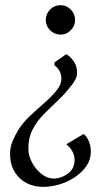

<svg xmlns="http://www.w3.org/2000/svg" viewBox="-20 -519 393 744"><path d="M271 -441.9Q271 -418.9 254.4 -401.9Q237.8 -384.8 214.8 -384.8Q190.9 -384.8 174.1 -401.9Q157.2 -418.9 157.2 -441.9Q157.2 -464.8 174.1 -481.9Q190.9 -499 214.8 -499Q237.8 -499 254.4 -481.9Q271 -464.8 271 -441.9ZM190.9 -276.9 236.8 -309.1Q253.9 -299.3 266.4 -280.3Q278.8 -261.2 278.8 -237.8Q278.8 -222.7 271 -208.7Q263.2 -194.8 252.9 -183.1Q229 -152.3 200.9 -126.2Q172.9 -100.1 147.5 -74Q122.1 -47.9 106 -16.4Q89.8 15.1 89.8 57.1Q89.8 84 104 110.6Q118.2 137.2 140.6 155Q163.1 172.9 188 172.9Q216.8 172.9 242.9 153.8Q269 134.8 269 101.1Q269 83 260 66.9Q251 50.8 236.8 40L304.2 0Q318.4 12.2 325.2 30.5Q332 48.8 332 68.8Q332 99.6 314.5 124.8Q296.9 149.9 269.5 168Q242.2 186 210.2 195.6Q178.2 205.1 147.9 205.1Q90.8 205.1 54.9 169.9Q19 134.8 19 77.1Q19 52.2 27.6 31Q36.1 9.8 48.8 -12.2Q66.9 -42 95 -68.6Q123 -95.2 151.1 -119.6Q179.2 -144 198.5 -167.5Q217.8 -190.9 217.8 -213.9Q217.8 -246.1 190.9 -266.1Z"/></svg>

Font: Aref Ruqaa
Style: Regular
Weight: 400
Designer: Abdullah Aref
Version: Version 1.002